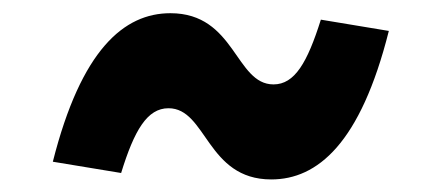

<svg xmlns="http://www.w3.org/2000/svg" viewBox="-20 -486 660 298"><path d="M401 -207.5C472.5 -207.5 539.5 -263 583.5 -438L478 -455.5C457 -389 437.5 -355 404.5 -355C345 -355 345.5 -465.5 244.5 -465.5C172.5 -465.5 106 -409 62 -235L168 -217.5C188.5 -284 208.5 -318 241.5 -318C301 -318 300.5 -207.5 401 -207.5Z"/></svg>

Font: Monaspace Neon ExtraBold
Style: Italic
Weight: 800
Italic angle: -11°
Designer: Riley Cran & the Lettermatic Team
Foundry: Lettermatic
Version: Version 1.200 (Monaspace Neon)